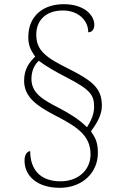

<svg xmlns="http://www.w3.org/2000/svg" viewBox="-20 -780 596 916"><path d="M265 116C372 116 447 45 447 -51C447 -108 430 -129 414 -153C442 -192 466 -231 466 -276C466 -358 422 -394 309 -451C201 -505 153 -537 153 -615C153 -681 197 -730 280 -730C351 -730 401 -685 401 -626C419 -626 430 -640 430 -662C430 -706 384 -760 284 -760C186 -760 115 -704 115 -603C115 -566 124 -544 148 -510C119 -482 95 -450 95 -395C95 -317 156 -275 238 -232C340 -179 412 -138 412 -44C412 32 352 85 269 85C169 85 124 26 124 -59C116 -59 97 -50 97 -14C97 60 158 116 265 116ZM395 -173C357 -211 311 -239 263 -264C183 -305 130 -336 130 -404C130 -445 147 -474 165 -490C200 -464 239 -441 299 -410C414 -351 429 -325 429 -269C429 -229 408 -194 395 -173Z"/></svg>

Font: Noto Serif Lao ExtraLight
Style: Regular
Weight: 200
Designer: Monotype Design Team
Foundry: Monotype Imaging Inc.
Version: Version 2.003